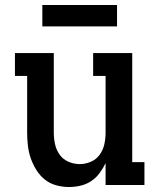

<svg xmlns="http://www.w3.org/2000/svg" viewBox="-20 -743 640 771"><path d="M257 8Q231 8 205.5 1Q180 -6 160 -22Q140 -38 126 -60.5Q112 -83 103.5 -107.5Q95 -132 92 -158Q89 -184 89 -210V-438H40V-530H196V-210Q196 -187 201 -164Q206 -141 219.5 -122Q233 -103 255 -93.5Q277 -84 300 -84Q323 -84 345 -93.5Q367 -103 380.5 -122Q394 -141 399 -164Q404 -187 404 -210V-438H354V-530H511V-92H560V0H404V-88Q394 -67 380 -48Q366 -29 346.5 -16Q327 -3 304 2.5Q281 8 257 8ZM150 -637V-723H450V-637Z"/></svg>

Font: Iosevka Curly Slab SmBdEx
Style: Regular
Weight: 600
Width: 7
Monospace: yes
Designer: Belleve Invis
Foundry: Belleve Invis
Version: Version 11.1.0; ttfautohint (v1.8.3)